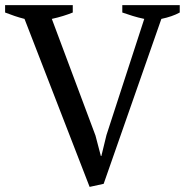

<svg xmlns="http://www.w3.org/2000/svg" viewBox="-20 -720 724 752"><path d="M545 -646Q521 -651 500 -657.5Q479 -664 459 -671V-700H684V-671Q655 -655 612 -646L386 0L331 12L76 -646Q56 -651 37 -657.5Q18 -664 0 -671V-700H265V-671Q248 -664 227 -657.5Q206 -651 183 -646L354 -189L375 -109H377L397 -191Z"/></svg>

Font: PTSerif
Style: Regular
Weight: 400
Designer: A.Korolkova, O.Umpeleva, V.Yefimov
Foundry: ParaType Ltd
Version: Version 1.000W OFL; ttfautohint (v1.2) -l 8 -r 50 -G 200 -x 